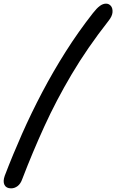

<svg xmlns="http://www.w3.org/2000/svg" viewBox="-85 -863 637 1052"><path d="M-24 169Q-51 169 -60.5 150Q-70 131 -59 100Q-15 -15 36 -130Q87 -245 146.5 -358Q206 -471 275 -580Q344 -689 424 -791Q445 -818 462 -830.5Q479 -843 496 -843Q512 -843 522.5 -830.5Q533 -818 531.5 -796Q530 -774 509 -748Q393 -600 308 -456.5Q223 -313 158 -170.5Q93 -28 37 118Q28 144 11.5 156.5Q-5 169 -24 169Z"/></svg>

Font: Shantell Sans
Style: Italic
Weight: 400
Italic angle: -11°
Designer: Stephen Nixon, Anya Danilova, Shantell Martin
Foundry: Arrow Type
Version: Version 1.011;[c5ecc13dd]